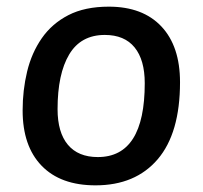

<svg xmlns="http://www.w3.org/2000/svg" viewBox="-20 -550 609 577"><path d="M267 7Q162 7 105 -52Q48 -111 48 -218Q48 -279 61.5 -335Q75 -391 105.5 -435Q136 -479 185.5 -504.5Q235 -530 307 -530Q409 -530 465 -470.5Q521 -411 521 -303Q521 -150 454 -71.5Q387 7 267 7ZM274 -78Q415 -78 415 -300Q415 -370 384.5 -407.5Q354 -445 295 -445Q223 -445 188 -386.5Q153 -328 153 -222Q153 -152 184 -115Q215 -78 274 -78Z"/></svg>

Font: Asap Medium
Style: Italic
Weight: 500
Italic angle: -6°
Designer: Pablo Cosgaya
Foundry: Omnibus-Type
Version: Version 3.001; ttfautohint (v1.8.3)